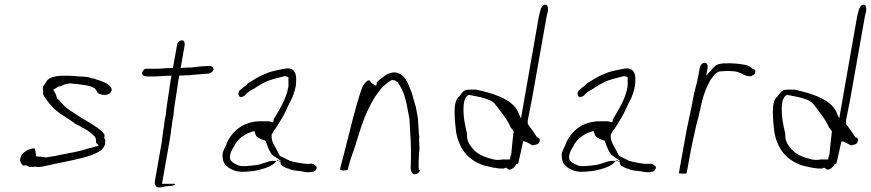

<svg xmlns="http://www.w3.org/2000/svg" viewBox="-20 -781 3828 844"><path d="M68 -80C67 -74 73 -61 80 -54C83 -53 86 -54 94 -54H96C101 -52 103 -51 109 -47C116 -47 126 -47 134 -48H137C154 -44 174 -51 196 -55C260 -70 325 -79 385 -100C415 -113 432 -120 442 -147V-154C442 -157 443 -160 443 -162C442 -164 440 -172 438 -177L439 -180C442 -189 435 -197 425 -206C405 -224 388 -232 364 -248C338 -262 313 -279 289 -295C269 -307 255 -323 241 -340L231 -348V-351C231 -352 229 -353 228 -357V-358C227 -365 223 -370 219 -378L214 -387C222 -391 230 -396 238 -401H241C248 -401 252 -405 261 -409L277 -413C278 -413 280 -414 283 -414H293C297 -414 300 -413 301 -413C307 -413 311 -412 315 -412H317C345 -407 373 -407 396 -393C402 -386 404 -382 408 -377V-374C413 -369 428 -363 439 -364H440C457 -364 469 -372 471 -386C471 -411 426 -425 399 -433L400 -434C396 -435 396 -435 395 -435H394L377 -438V-439C370 -442 360 -443 350 -444C343 -444 334 -445 325 -445L315 -446L306 -447C299 -447 289 -448 282 -448H259C222 -448 193 -441 183 -421L182 -420V-419C177 -412 174 -409 171 -403C171 -401 169 -398 169 -398C167 -389 169 -385 170 -381L168 -370C171 -361 184 -342 191 -334L203 -319C217 -302 237 -286 256 -274L275 -262L276 -261C286 -254 297 -248 308 -239L320 -232L324 -231L338 -222C351 -215 362 -211 373 -201C380 -197 390 -186 396 -181C399 -177 403 -171 402 -160V-155L404 -152L414 -141L397 -136C395 -135 394 -134 387 -133C367 -129 347 -121 324 -116L296 -110H295C288 -109 279 -107 270 -105C252 -101 235 -99 220 -95H219L182 -89L178 -90C177 -90 171 -91 170 -91H168C166 -92 162 -92 158 -92C154 -92 144 -93 139 -94C138 -105 136 -114 134 -127C132 -128 133 -128 130 -129C105 -128 74 -108 71 -90V-88C69 -86 69 -85 69 -83Z M604 -459C606 -451 611 -445 626 -445H660C680 -445 701 -448 724 -448H734L730 -428C728 -419 726 -403 724 -387V-386C718 -350 711 -303 708 -270L707 -269C704 -254 702 -241 701 -228L697 -203L696 -195V-194C694 -180 692 -168 691 -156L661 14C658 31 666 43 677 43C687 43 697 41 707 38H709C734 36 746 36 749 29V27H692L725 -159C726 -170 729 -183 731 -197C731 -205 733 -215 735 -227C736 -241 739 -255 742 -270C743 -282 745 -301 748 -322C751 -338 753 -356 756 -373C760 -395 762 -417 764 -428L768 -449H778C783 -449 787 -449 792 -450H811C838 -454 862 -454 888 -457H894C905 -459 916 -465 919 -475C919 -484 910 -493 899 -491H897C891 -491 886 -491 882 -490H880C863 -490 846 -487 827 -485H826C826 -485 821 -484 816 -484H800L774 -482L791 -578C794 -595 789 -604 779 -604C772 -604 760 -595 759 -587L740 -482H730C709 -482 691 -479 670 -479H620C614 -478 607 -471 604 -459ZM755 -367Z M958 -103C958 -85 961 -69 968 -60C984 -40 1014 -23 1056 -26H1057C1063 -26 1071 -27 1078 -28H1079C1095 -28 1113 -33 1129 -37C1154 -43 1178 -54 1192 -69L1201 -79L1207 -71H1213C1214 -62 1212 -60 1219 -53C1229 -48 1239 -41 1250 -39H1252C1259 -31 1288 -31 1306 -28H1307C1320 -24 1340 -22 1354 -26H1357C1361 -26 1370 -33 1372 -42V-48C1365 -55 1356 -64 1344 -61H1335C1334 -61 1328 -60 1324 -61L1307 -63L1289 -66C1277 -68 1261 -72 1251 -75V-76C1234 -83 1223 -91 1211 -95C1206 -103 1203 -108 1199 -118C1197 -122 1195 -124 1193 -129C1186 -143 1172 -159 1174 -187V-189C1180 -200 1183 -207 1192 -217C1202 -234 1212 -248 1222 -266C1232 -282 1241 -304 1250 -323L1264 -350C1272 -370 1277 -385 1281 -408C1282 -416 1281 -424 1282 -436C1281 -463 1270 -484 1237 -480C1203 -473 1177 -470 1150 -458C1120 -447 1098 -432 1070 -415C1059 -402 1048 -397 1037 -387C1031 -382 1025 -371 1029 -366V-364C1030 -348 1053 -356 1059 -364V-365C1071 -377 1081 -383 1098 -392C1109 -400 1127 -411 1142 -418C1169 -433 1200 -437 1229 -446H1235C1237 -446 1245 -443 1248 -442V-425V-410V-402V-401C1238 -343 1207 -298 1183 -256L1181 -243L1169 -246C1165 -247 1162 -248 1160 -248H1126C1054 -248 1003 -209 977 -152C977 -150 975 -146 973 -140V-139H972C965 -125 961 -118 958 -103ZM991 -96 992 -101C994 -113 1001 -125 1008 -136C1025 -173 1059 -195 1098 -205C1100 -200 1103 -190 1105 -186C1107 -179 1121 -171 1142 -164H1144L1146 -162C1147 -162 1149 -159 1150 -155C1157 -136 1164 -115 1176 -101C1180 -98 1183 -95 1187 -93L1215 -74H1179C1157 -74 1127 -55 1093 -54L1087 -53L1072 -52L1066 -51H1056C1054 -51 1048 -50 1043 -51C1040 -51 1034 -52 1028 -54C1015 -61 986 -69 991 -96Z M1475 -35C1479 -33 1485 -31 1491 -32H1494C1495 -32 1504 -32 1509 -35C1518 -83 1537 -119 1548 -162L1554 -180C1571 -239 1594 -297 1621 -343C1632 -363 1647 -379 1658 -395L1684 -418H1685C1688 -420 1695 -426 1702 -429H1705C1710 -429 1711 -428 1712 -428H1715C1718 -425 1722 -424 1727 -420C1755 -386 1767 -333 1775 -284L1780 -257V-256C1781 -238 1782 -219 1783 -201C1787 -156 1787 -109 1786 -60L1785 -42C1786 -28 1791 -16 1801 -15C1814 -15 1824 -23 1826 -33V-34H1821C1819 -56 1821 -84 1822 -108L1824 -126C1824 -142 1821 -160 1823 -180C1818 -210 1821 -248 1814 -278L1808 -310C1802 -331 1796 -351 1790 -373C1774 -409 1766 -446 1732 -459C1708 -469 1681 -457 1665 -443C1661 -440 1657 -438 1655 -436L1644 -427C1643 -426 1640 -422 1637 -419L1634 -404L1621 -411C1614 -415 1612 -418 1608 -421V-424C1608 -424 1605 -428 1598 -428C1588 -422 1576 -409 1572 -395L1571 -394C1542 -310 1521 -218 1497 -124L1486 -81C1483 -67 1478 -54 1476 -42ZM1554 -180V-181Z M1979 -310C1977 -280 1980 -244 1983 -219C1986 -177 2000 -143 2020 -114C2040 -88 2067 -68 2103 -55C2129 -48 2164 -39 2194 -40L2204 -44L2208 -42C2222 -25 2242 -45 2251 -61L2253 -60L2258 -63C2265 -90 2270 -117 2277 -148L2280 -160L2291 -158C2302 -153 2310 -148 2321 -142C2344 -146 2351 -149 2353 -166C2352 -172 2351 -175 2344 -177H2341C2326 -201 2317 -214 2300 -236V-240V-250V-252C2306 -282 2312 -313 2318 -343L2382 -704C2383 -712 2385 -719 2388 -729C2391 -746 2387 -759 2380 -760H2378C2370 -764 2357 -748 2354 -730C2352 -720 2349 -712 2348 -704L2270 -260L2257 -290C2254 -297 2250 -302 2246 -308C2211 -351 2145 -371 2074 -387H2043C2019 -387 2014 -378 1998 -356V-357C1986 -347 1981 -330 1979 -310ZM2018 -318 2021 -337C2024 -346 2029 -360 2042 -364C2057 -360 2074 -358 2092 -354C2117 -347 2144 -341 2159 -320C2181 -291 2209 -258 2225 -221C2228 -217 2234 -209 2238 -204L2237 -196C2234 -166 2230 -138 2228 -110V-109C2227 -105 2229 -105 2224 -94L2221 -80H2189C2183 -79 2175 -78 2168 -78C2162 -78 2156 -79 2150 -80C2110 -90 2079 -101 2056 -130C2044 -145 2031 -161 2033 -194C2024 -229 2015 -271 2018 -318Z M2449 -103C2449 -85 2452 -69 2459 -60C2475 -40 2505 -23 2547 -26H2548C2554 -26 2562 -27 2569 -28H2570C2586 -28 2604 -33 2620 -37C2645 -43 2669 -54 2683 -69L2692 -79L2698 -71H2704C2705 -62 2703 -60 2710 -53C2720 -48 2730 -41 2741 -39H2743C2750 -31 2779 -31 2797 -28H2798C2811 -24 2831 -22 2845 -26H2848C2852 -26 2861 -33 2863 -42V-48C2856 -55 2847 -64 2835 -61H2826C2825 -61 2819 -60 2815 -61L2798 -63L2780 -66C2768 -68 2752 -72 2742 -75V-76C2725 -83 2714 -91 2702 -95C2697 -103 2694 -108 2690 -118C2688 -122 2686 -124 2684 -129C2677 -143 2663 -159 2665 -187V-189C2671 -200 2674 -207 2683 -217C2693 -234 2703 -248 2713 -266C2723 -282 2732 -304 2741 -323L2755 -350C2763 -370 2768 -385 2772 -408C2773 -416 2772 -424 2773 -436C2772 -463 2761 -484 2728 -480C2694 -473 2668 -470 2641 -458C2611 -447 2589 -432 2561 -415C2550 -402 2539 -397 2528 -387C2522 -382 2516 -371 2520 -366V-364C2521 -348 2544 -356 2550 -364V-365C2562 -377 2572 -383 2589 -392C2600 -400 2618 -411 2633 -418C2660 -433 2691 -437 2720 -446H2726C2728 -446 2736 -443 2739 -442V-425V-410V-402V-401C2729 -343 2698 -298 2674 -256L2672 -243L2660 -246C2656 -247 2653 -248 2651 -248H2617C2545 -248 2494 -209 2468 -152C2468 -150 2466 -146 2464 -140V-139H2463C2456 -125 2452 -118 2449 -103ZM2482 -96 2483 -101C2485 -113 2492 -125 2499 -136C2516 -173 2550 -195 2589 -205C2591 -200 2594 -190 2596 -186C2598 -179 2612 -171 2633 -164H2635L2637 -162C2638 -162 2640 -159 2641 -155C2648 -136 2655 -115 2667 -101C2671 -98 2674 -95 2678 -93L2706 -74H2670C2648 -74 2618 -55 2584 -54L2578 -53L2563 -52L2557 -51H2547C2545 -51 2539 -50 2534 -51C2531 -51 2525 -52 2519 -54C2506 -61 2477 -69 2482 -96Z M2964 -19C2968 -19 2973 -18 2979 -18H2998L3011 -88C3018 -130 3028 -173 3037 -214C3041 -231 3043 -244 3049 -261C3051 -273 3054 -284 3058 -299C3062 -321 3068 -348 3076 -369C3083 -393 3094 -410 3102 -428L3104 -429V-430C3111 -439 3123 -462 3143 -467H3145C3147 -467 3152 -468 3158 -468C3160 -468 3166 -469 3172 -469H3188C3193 -468 3197 -468 3203 -468C3207 -468 3208 -467 3210 -467H3212C3214 -466 3224 -465 3228 -463V-462C3231 -461 3238 -459 3242 -457L3250 -452C3257 -449 3267 -446 3275 -446C3286 -446 3284 -447 3288 -450L3292 -451C3299 -453 3305 -472 3296 -475L3286 -480C3272 -497 3240 -499 3208 -502C3204 -502 3198 -502 3191 -503C3185 -503 3175 -503 3170 -502H3169C3168 -502 3165 -503 3164 -503C3160 -502 3153 -502 3150 -501H3149C3128 -498 3121 -490 3107 -474L3084 -448L3090 -480C3093 -496 3087 -505 3077 -505C3068 -505 3058 -495 3056 -481L3053 -466C3052 -459 3051 -452 3048 -442L3047 -436C3046 -429 3044 -423 3043 -418V-417C3040 -404 3037 -393 3033 -378C3031 -369 3029 -358 3027 -349C3019 -304 3007 -254 2998 -208Z M3378 -310C3376 -280 3379 -244 3382 -219C3385 -177 3399 -143 3419 -114C3439 -88 3466 -68 3502 -55C3528 -48 3563 -39 3593 -40L3603 -44L3607 -42C3621 -25 3641 -45 3650 -61L3652 -60L3657 -63C3664 -90 3669 -117 3676 -148L3679 -160L3690 -158C3701 -153 3709 -148 3720 -142C3743 -146 3750 -149 3752 -166C3751 -172 3750 -175 3743 -177H3740C3725 -201 3716 -214 3699 -236V-240V-250V-252C3705 -282 3711 -313 3717 -343L3781 -704C3782 -712 3784 -719 3787 -729C3790 -746 3786 -759 3779 -760H3777C3769 -764 3756 -748 3753 -730C3751 -720 3748 -712 3747 -704L3669 -260L3656 -290C3653 -297 3649 -302 3645 -308C3610 -351 3544 -371 3473 -387H3442C3418 -387 3413 -378 3397 -356V-357C3385 -347 3380 -330 3378 -310ZM3417 -318 3420 -337C3423 -346 3428 -360 3441 -364C3456 -360 3473 -358 3491 -354C3516 -347 3543 -341 3558 -320C3580 -291 3608 -258 3624 -221C3627 -217 3633 -209 3637 -204L3636 -196C3633 -166 3629 -138 3627 -110V-109C3626 -105 3628 -105 3623 -94L3620 -80H3588C3582 -79 3574 -78 3567 -78C3561 -78 3555 -79 3549 -80C3509 -90 3478 -101 3455 -130C3443 -145 3430 -161 3432 -194C3423 -229 3414 -271 3417 -318Z"/></svg>

Font: Scribbler
Style: HLIta
Weight: 100
Designer: Mew Too
Foundry: Cannot Into Space Fonts
Version: Version 1.001